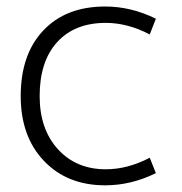

<svg xmlns="http://www.w3.org/2000/svg" viewBox="-20 -553 555 584"><path d="M435.5 -73.2 454.1 -26.4Q378.9 10.7 299.8 10.7Q184.6 10.7 113.8 -63.5Q43 -137.7 43 -260.7Q43 -387.7 111.8 -460.4Q180.7 -533.2 299.8 -533.2Q378.9 -533.2 454.1 -496.1L435.5 -448.2Q368.2 -483.4 301.8 -483.4Q207 -483.4 153.8 -424.8Q100.6 -366.2 100.6 -260.7Q100.6 -160.2 156.2 -99.1Q211.9 -38.1 301.8 -38.1Q368.2 -38.1 435.5 -73.2Z"/></svg>

Font: Gen Shin Gothic Light
Style: Regular
Weight: 200
Designer: [Source Han Sans]
Ryoko NISHIZUKA  (kana & ideographs); Paul D. Hunt (Latin, Greek & Cyrillic); Wenlong ZHANG  (bopomofo
Version: Version 1.002.20150607